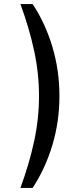

<svg xmlns="http://www.w3.org/2000/svg" viewBox="-20 -820 391 940"><path d="M140 100H80Q123 -17 147 -128Q171 -239 171 -350Q171 -461 147 -572Q123 -683 80 -800H140Q203 -704 237 -589Q271 -474 271 -350Q271 -226 237 -111.5Q203 3 140 100Z"/></svg>

Font: Skate blade
Style: Regular
Weight: 400
Italic angle: -7°
Designer: Valerio Brotto (Silverblur_type)
Version: Version 2.001